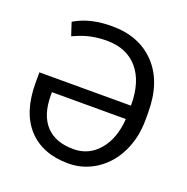

<svg xmlns="http://www.w3.org/2000/svg" viewBox="-130 -843 950 974"><g transform="rotate(20 345.5 -356.0)"><path d="M312.5 -720.7Q460 -720.7 546.9 -628.7Q633.8 -536.6 633.8 -373V-332Q633.8 -235.8 595.7 -157.5Q557.6 -79.1 489.7 -34.7Q421.9 9.8 340.3 9.8Q201.2 9.8 123.3 -74.5Q45.4 -158.7 45.4 -317.4V-374.5H539.6V-377.9Q539.6 -503.9 480 -573.2Q420.4 -642.6 312.5 -642.6Q231.9 -642.6 164.1 -614.3L134.3 -601.6L111.3 -671.4L122.1 -677.7Q199.2 -720.7 312.5 -720.7ZM340.3 -67.4Q422.9 -67.4 477.1 -131.1Q531.2 -194.8 538.6 -301.8H139.6V-285.2Q139.6 -178.7 191.2 -123Q242.7 -67.4 340.3 -67.4Z"/></g></svg>

Font: Roboto
Style: Regular
Weight: 400
Designer: Google
Version: Version 2.001047; 2015